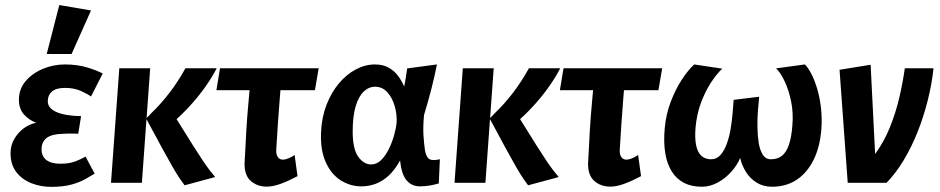

<svg xmlns="http://www.w3.org/2000/svg" viewBox="-20 -718 3692 754"><path d="M180.7 15.8Q140.1 15.8 103.6 1.6Q67.2 -12.6 44.3 -41.9Q21.4 -71.3 21.4 -116.6Q21.4 -146.6 35.8 -171.8Q50.2 -196.9 73 -213.9Q95.9 -230.9 122.2 -236Q95.3 -245.6 74.8 -267.7Q54.3 -289.9 54.3 -326.4Q54.3 -368.5 80.6 -399.3Q106.9 -430.2 148.1 -447.5Q189.4 -464.9 235.1 -464.9Q284.5 -464.9 324.1 -452.6Q363.6 -440.3 383.4 -429.3L337.3 -339Q324.3 -348.7 297.8 -360.8Q271.2 -372.8 234.8 -372.8Q200.4 -372.8 184 -358.5Q167.6 -344.1 167.6 -320.5Q167.6 -292.9 202 -277.9Q236.4 -262.9 298.4 -261.9L287.3 -192.7Q281.8 -193.1 270.4 -193.4Q259.1 -193.6 247.2 -193.3Q235.3 -193.1 226.3 -192.5Q182.3 -191.5 162.8 -175.9Q143.2 -160.3 143.2 -132.3Q143.2 -103.9 162.2 -89.5Q181.2 -75.1 216.4 -75.1Q251.4 -75.1 274 -83.5Q296.6 -91.9 316 -103L351.7 -36.1Q338.7 -28.6 317.4 -16Q296.2 -3.4 263 6.2Q229.8 15.8 180.7 15.8ZM163.4 -505.9 212.9 -698.2 337.4 -676.9 261.1 -505.9Z M704.9 9.7Q696.7 -1.1 685.9 -16.9Q675.1 -32.8 658.7 -60.9Q642.4 -89.1 617.5 -134.7Q592.5 -180.3 555.2 -250.2L537.2 0H415.9L448.5 -450H569.8L555.7 -254.8Q560.2 -258.9 564.4 -263Q568.7 -267.1 572.7 -272.2Q611.6 -309.1 646.2 -354.4Q680.7 -399.7 708.2 -450H831Q814.3 -417.1 790 -382.2Q765.8 -347.3 736.3 -313.9Q706.9 -280.4 673.5 -250.1Q711.3 -188.8 736 -149.9Q760.6 -111 776.5 -87.3Q792.4 -63.6 803.7 -49.2Q815 -34.9 825.1 -22.7Z M1027.5 14.9Q990.3 14.9 964.9 -7.3Q939.5 -29.5 940.4 -77.6Q942.8 -116.2 944.2 -145.9Q945.6 -175.7 947.1 -202.5Q948.6 -229.3 950.9 -259Q953.2 -288.7 956.8 -327.8Q960.3 -366.9 965.4 -420.9L1087.6 -438.9Q1083.1 -384.4 1078.9 -334.4Q1074.6 -284.3 1071.4 -234Q1068.2 -183.8 1064.8 -129.2Q1063.8 -112 1070.9 -101.6Q1078 -91.1 1090.2 -91.1Q1100.8 -91.1 1113 -96.2Q1125.3 -101.2 1137 -109.4L1148.4 -26.2Q1112.4 -7.3 1082.5 3.8Q1052.5 14.9 1027.5 14.9ZM829.8 -363.9 844 -450H1231.5L1216.7 -363.9Z M1398.5 13.8Q1354.9 13.8 1317.5 -10.2Q1280.1 -34.1 1258.9 -81.8Q1237.6 -129.5 1240.8 -199.6Q1243.5 -258.3 1262.4 -306.8Q1281.3 -355.3 1311.1 -390.7Q1340.8 -426.1 1377.6 -445.5Q1414.3 -464.9 1452.1 -464.9Q1483.6 -464.9 1505.7 -452.7Q1527.8 -440.6 1542.8 -420.6Q1557.8 -400.6 1567.3 -378Q1569.7 -389.1 1573.3 -411.1Q1576.9 -433 1578.9 -449.3L1695.9 -464.9Q1687.3 -421 1674.4 -370.1Q1661.4 -319.2 1645.2 -266.3Q1640.8 -219.5 1643.1 -184.8Q1645.4 -150.1 1649 -127.6Q1652.2 -109.3 1659.3 -99.4Q1666.4 -89.5 1682.2 -89.5Q1689.3 -89.5 1696.4 -90.4Q1703.4 -91.4 1707.4 -92.8L1703.2 2.3Q1688.2 6.9 1669.4 10.3Q1650.5 13.8 1629.2 13.8Q1597 13.8 1576.8 -9.7Q1556.7 -33.1 1551.1 -87.8Q1530 -49.9 1505.6 -27.6Q1481.1 -5.4 1454.4 4.2Q1427.7 13.8 1398.5 13.8ZM1437.4 -72.2Q1459.9 -72.2 1477.3 -89.9Q1494.7 -107.6 1507.5 -133.7Q1520.2 -159.9 1527.8 -187.5Q1535.5 -215.1 1537.4 -233.9Q1539.7 -269.2 1529.8 -302.2Q1520 -335.3 1500.5 -356.3Q1481 -377.4 1453.3 -377.4Q1428 -377.4 1408 -358.1Q1388 -338.8 1376.5 -299.9Q1365 -260.9 1365 -201.6Q1365 -133.1 1386.8 -102.6Q1408.5 -72.2 1437.4 -72.2Z M2053.9 9.7Q2045.7 -1.1 2034.9 -16.9Q2024.1 -32.8 2007.7 -60.9Q1991.4 -89.1 1966.5 -134.7Q1941.5 -180.3 1904.2 -250.2L1886.2 0H1764.9L1797.5 -450H1918.8L1904.7 -254.8Q1909.2 -258.9 1913.4 -263Q1917.7 -267.1 1921.7 -272.2Q1960.6 -309.1 1995.2 -354.4Q2029.7 -399.7 2057.2 -450H2180Q2163.3 -417.1 2139 -382.2Q2114.8 -347.3 2085.3 -313.9Q2055.9 -280.4 2022.5 -250.1Q2060.3 -188.8 2085 -149.9Q2109.6 -111 2125.5 -87.3Q2141.4 -63.6 2152.7 -49.2Q2164 -34.9 2174.1 -22.7Z M2376.5 14.9Q2339.3 14.9 2313.9 -7.3Q2288.5 -29.5 2289.4 -77.6Q2291.8 -116.2 2293.2 -145.9Q2294.6 -175.7 2296.1 -202.5Q2297.6 -229.3 2299.9 -259Q2302.2 -288.7 2305.8 -327.8Q2309.3 -366.9 2314.4 -420.9L2436.6 -438.9Q2432.1 -384.4 2427.9 -334.4Q2423.6 -284.3 2420.4 -234Q2417.2 -183.8 2413.8 -129.2Q2412.8 -112 2419.9 -101.6Q2427 -91.1 2439.2 -91.1Q2449.8 -91.1 2462 -96.2Q2474.3 -101.2 2486 -109.4L2497.4 -26.2Q2461.4 -7.3 2431.5 3.8Q2401.5 14.9 2376.5 14.9ZM2178.8 -363.9 2193 -450H2580.5L2565.7 -363.9Z M2736.4 15.3Q2656.1 15.3 2618.5 -44.1Q2580.8 -103.6 2590.3 -213.1Q2595.3 -269.5 2614.2 -318.7Q2633 -367.8 2658 -405.9Q2682.9 -443.9 2706.4 -464.9L2816.3 -448.4Q2793.5 -426.9 2770.9 -391.9Q2748.4 -356.9 2732.2 -312.7Q2716 -268.5 2711.5 -217.3Q2708 -175.2 2713.8 -147.4Q2719.5 -119.5 2734.4 -106Q2749.3 -92.5 2772.4 -92.5Q2794.3 -92.5 2809.1 -109Q2823.9 -125.5 2833.8 -152.3Q2843.7 -179.2 2849 -210.7Q2854.3 -242.2 2856.9 -272.5Q2859.6 -302.7 2861.1 -325.9L2961.4 -338.1Q2959 -316 2956.5 -284.7Q2954 -253.4 2954.5 -220.1Q2954.9 -186.8 2959.4 -157.7Q2963.9 -128.6 2975.5 -110.5Q2987.1 -92.5 3007.5 -92.5Q3033.7 -92.5 3050.9 -106.3Q3068.1 -120 3078.1 -149.2Q3088.2 -178.4 3091.6 -224.2Q3096.1 -274.3 3086.8 -319.6Q3077.4 -364.9 3061.1 -399.3Q3044.7 -433.8 3027.6 -449.5L3140.6 -464.9Q3153.3 -453.1 3166.4 -427.7Q3179.6 -402.2 3189.7 -367.6Q3199.8 -333 3204.3 -291.9Q3208.8 -250.8 3205.3 -207.7Q3199.3 -137.6 3173.7 -87.6Q3148.1 -37.6 3107.2 -11.1Q3066.2 15.3 3011.9 15.3Q2977.4 15.3 2951.3 -0.9Q2925.2 -17.2 2909 -43.4Q2892.7 -69.7 2886.8 -98Q2875.3 -69.7 2851.8 -43.4Q2828.3 -17.2 2798.1 -0.9Q2768 15.3 2736.4 15.3Z M3309.1 0 3277 -444 3399 -463.7 3416.7 -113.2Q3450.6 -159.6 3473.6 -215.4Q3496.5 -271.2 3510.8 -331.2Q3525.1 -391.3 3533.3 -450H3646.1Q3639.4 -388 3623.3 -323.7Q3607.2 -259.4 3583.3 -199.5Q3559.4 -139.7 3528.6 -88.5Q3497.7 -37.3 3461.4 0Z"/></svg>

Font: Ancizar Sans Thin
Style: Italic
Weight: 100
Italic angle: -4°
Designer: Cesar Puertas, Viviana Monsalve, Julian Moncada, Julian Prieto, Jose Castro, Mariel Hernandez, Felipe Aragon, Sara Alarc
Version: Version 8.100